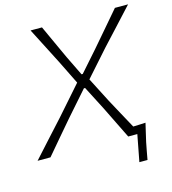

<svg xmlns="http://www.w3.org/2000/svg" viewBox="-139 -815 963 1072"><g transform="rotate(-15 343.0 -279.0)"><path d="M-13.5 0Q30.5 -48.5 75.2 -98Q120 -147.5 169 -201L313 -364.5L246.5 -499.5Q221 -549.5 194.5 -601Q168 -652.5 137 -713H203Q226.5 -662 249.5 -611.5Q272.5 -561 293 -517L348.5 -403H355.5L458 -519Q496.5 -563.5 539.2 -613.5Q582 -663.5 624.5 -713H700.5Q649.5 -657.5 602.2 -606.2Q555 -555 515.5 -512.5L383.5 -364L457.5 -220Q482 -175 505 -132.5Q528 -90 552 -46.5Q570 -47 587.8 -47.8Q605.5 -48.5 623.5 -49.5Q617.5 -23 611.2 3.2Q605 29.5 599 56Q594 81 589.5 105.2Q585 129.5 580.5 154.5H533.5L563 0H510.5Q485.5 -50.5 463.2 -96Q441 -141.5 419.5 -185L348 -324H341L217 -183Q177 -136.5 140.2 -93.2Q103.5 -50 61 0Z"/></g></svg>

Font: Commissioner Loud ExtraLight
Style: Italic
Weight: 200
Italic angle: -12°
Designer: Kostas Bartsokas
Foundry: Kostas Bartsokas
Version: Version 1.000; ttfautohint (v1.8.3)